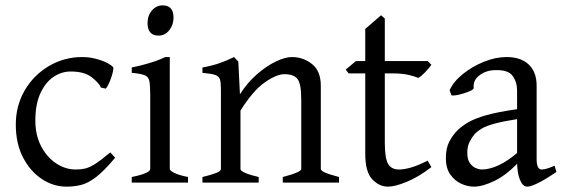

<svg xmlns="http://www.w3.org/2000/svg" viewBox="-20 -682 2105 717"><path d="M410 -93Q368 -43 338.5 -20.5Q309 2 283.5 8.5Q258 15 228 15Q180 15 137 -13Q94 -41 66.5 -93Q39 -145 39 -217Q39 -287 72 -344Q105 -401 162 -435Q219 -469 288 -469Q320 -469 353.5 -458Q387 -447 403 -431Q404 -423 400 -407.5Q396 -392 389 -375.5Q382 -359 375 -351L357 -355Q350 -372 322.5 -393.5Q295 -415 244 -415Q210 -415 180 -395Q150 -375 131 -334Q112 -293 112 -232Q112 -177 133.5 -136Q155 -95 189.5 -72Q224 -49 263 -49Q281 -49 297 -52.5Q313 -56 334 -69Q355 -82 392 -113Z M572 -549Q531 -549 531 -596Q531 -624 547.5 -643Q564 -662 587 -662Q628 -662 628 -616Q628 -589 612 -569Q596 -549 572 -549ZM472 0V-21Q541 -35 541 -51V-327Q541 -361 538 -378Q535 -395 520.5 -401Q506 -407 472 -410V-430Q503 -436 538 -446.5Q573 -457 597 -469H614V-51Q614 -45 630.5 -36.5Q647 -28 682 -21V0Z M1036 0V-21Q1105 -39 1105 -51V-310Q1105 -369 1091 -387Q1077 -405 1042 -405Q1013 -405 969 -374.5Q925 -344 878 -269V-51Q878 -44 896.5 -36Q915 -28 946 -21V0H736V-21Q769 -29 787 -36Q805 -43 805 -51V-348Q805 -373 801.5 -385Q798 -397 784 -402Q770 -407 736 -410V-430Q770 -436 798 -445.5Q826 -455 854 -469L870 -452L876 -330Q904 -374 940 -405Q976 -436 1010.5 -452.5Q1045 -469 1070 -469Q1112 -469 1145 -443Q1178 -417 1178 -362V-51Q1178 -45 1193 -38Q1208 -31 1246 -21V0Z M1591 -58Q1543 -21 1499 -3Q1455 15 1429 15Q1396 15 1370 -12.5Q1344 -40 1344 -108V-408H1282L1271 -422L1309 -454H1344V-574L1403 -625L1417 -613V-454H1577L1591 -440Q1582 -427 1567 -411.5Q1552 -396 1542 -391Q1531 -396 1507 -402Q1483 -408 1443 -408H1417V-150Q1417 -92 1429 -70.5Q1441 -49 1470 -49Q1488 -49 1513.5 -56Q1539 -63 1577 -82Z M2058 -40Q2017 -12 1989.5 1.5Q1962 15 1949 15Q1932 15 1921.5 -11Q1911 -37 1911 -80V-343Q1911 -376 1894 -399Q1877 -422 1829 -420Q1797 -420 1771.5 -401.5Q1746 -383 1749 -354Q1750 -348 1732 -340.5Q1714 -333 1694 -328.5Q1674 -324 1666 -326L1659 -345Q1674 -378 1709 -406Q1744 -434 1787.5 -451.5Q1831 -469 1872 -469Q1925 -469 1954.5 -441Q1984 -413 1984 -362V-87Q1984 -49 2003 -49Q2010 -49 2021 -52Q2032 -55 2051 -63ZM1916 -238Q1859 -229 1827.5 -220.5Q1796 -212 1780 -202.5Q1764 -193 1753 -182Q1742 -169 1733.5 -152Q1725 -135 1725 -112Q1725 -86 1735 -72.5Q1745 -59 1757.5 -54Q1770 -49 1778 -49Q1808 -49 1842.5 -65Q1877 -81 1916 -115L1919 -79Q1874 -30 1828.5 -7.5Q1783 15 1750 15Q1726 15 1702 4Q1678 -7 1661.5 -30.5Q1645 -54 1645 -91Q1645 -129 1658 -153.5Q1671 -178 1689 -196Q1706 -212 1729 -225.5Q1752 -239 1795 -251.5Q1838 -264 1916 -275Z"/></svg>

Font: ChillKai
Style: Regular
Weight: 400
Designer: ChillType
Foundry: 寒蝉字型
Version: Version 2.000